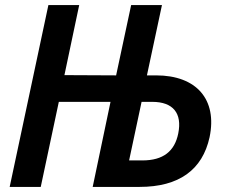

<svg xmlns="http://www.w3.org/2000/svg" viewBox="-20 -734 891 754"><path d="M18 0H140L211 -334H414L344 0H528C683 0 775 -67 803 -195C834 -343 752 -438 593 -438H557L616 -714H495L436 -438L233 -439L291 -714H170ZM487 -104 536 -334H578C660 -334 696 -289 680 -210C666 -140 621 -104 539 -104Z"/></svg>

Font: Noto Sans SemiCondensed SemiBold
Style: Italic
Weight: 600
Width: 4
Italic angle: -12°
Designer: Monotype Design Team
Foundry: Monotype Imaging Inc.
Version: Version 2.013